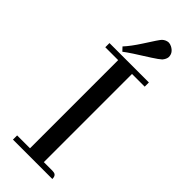

<svg xmlns="http://www.w3.org/2000/svg" viewBox="-253 -796 824 824"><g transform="rotate(45 158.5 -384.0)"><path d="M278.3 0Q278.3 -21.5 262.7 -24.4Q257.8 -25.4 252.9 -25.4H201.2V-560.5H278.3V-585.9H39.1V-560.5H117.2V-25.4H39.1V0ZM249 -696.3Q260.7 -710 261.7 -723.6Q261.7 -749 235.4 -762.7Q225.6 -767.6 216.8 -767.6Q201.2 -766.6 188.5 -754.9Q180.7 -747.1 141.6 -685.5Q113.3 -641.6 88.9 -615.2L104.5 -598.6Q127.9 -617.2 210.9 -668.9Q238.3 -686.5 249 -696.3Z"/></g></svg>

Font: Abhaya Libre
Style: Regular
Weight: 400
Designer: Pushpananda Ekanayake, Sol Matas, Pathum Egodawatta
Foundry: Mooniak
Version: Version 1.050 ; ttfautohint (v1.6)